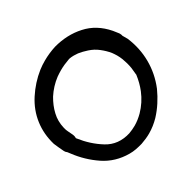

<svg xmlns="http://www.w3.org/2000/svg" viewBox="-161 -917 1145 1120"><g transform="rotate(30 411.0 -357.0)"><path d="M188.5 -51.8C228.5 -20.5 274.4 1 327.1 13.7L362.3 17.6L397.5 20.5H401.4C408.2 20.5 414.1 19.5 418.9 16.6C426.8 15.6 433.6 14.6 440.4 13.7C500 6.8 556.6 -9.8 610.4 -36.1C664.1 -62.5 707 -103.5 738.3 -157.2C746.1 -170.9 752.9 -184.6 757.8 -199.2C762.7 -212.9 766.6 -227.5 770.5 -242.2C775.4 -267.6 778.3 -292 778.3 -316.4C778.3 -348.6 773.4 -380.9 764.6 -412.1C748 -466.8 721.7 -517.6 687.5 -565.4C650.4 -613.3 607.4 -650.4 557.6 -678.7C507.8 -707 454.1 -724.6 394.5 -732.4H358.4C353.5 -734.4 347.7 -735.4 341.8 -735.4H335.9L315.4 -732.4C308.6 -731.4 302.7 -730.5 295.9 -729.5C230.5 -716.8 176.8 -688.5 135.7 -642.6C94.7 -597.7 66.4 -543 49.8 -479.5C43 -447.3 39.1 -414.1 39.1 -381.8C39.1 -361.3 40 -341.8 43 -321.3C50.8 -268.6 67.4 -217.8 91.8 -169.9C116.2 -122.1 148.4 -83 188.5 -51.8ZM397.5 -87.9C378.9 -89.8 367.2 -90.8 360.4 -90.8C353.5 -90.8 342.8 -92.8 330.1 -96.7C297.9 -106.4 269.5 -122.1 246.1 -144.5C221.7 -167 202.1 -193.4 185.5 -222.7C167 -258.8 155.3 -296.9 150.4 -336.9C149.4 -350.6 148.4 -364.3 148.4 -378.9C148.4 -405.3 151.4 -430.7 156.2 -457C157.2 -460 157.2 -461.9 158.2 -464.8C165 -482.4 174.8 -499 185.5 -513.7C198.2 -529.3 211.9 -543.9 227.5 -557.6C246.1 -574.2 265.6 -586.9 288.1 -595.7C309.6 -604.5 332 -611.3 356.4 -615.2C367.2 -616.2 378.9 -617.2 389.6 -617.2C402.3 -617.2 415 -616.2 427.7 -614.3C451.2 -610.4 474.6 -604.5 498 -595.7C504.9 -592.8 510.7 -589.8 517.6 -586.9C524.4 -584 530.3 -581.1 537.1 -578.1C538.1 -577.1 540 -577.1 542 -576.2C568.4 -555.7 592.8 -532.2 613.3 -505.9C640.6 -470.7 660.2 -431.6 671.9 -389.6C678.7 -364.3 682.6 -338.9 682.6 -313.5C682.6 -295.9 680.7 -278.3 677.7 -259.8C664.1 -200.2 632.8 -157.2 584 -130.9C535.2 -104.5 482.4 -87.9 426.8 -80.1C425.8 -80.1 423.8 -80.1 422.9 -79.1C415 -84 406.2 -86.9 397.5 -87.9Z"/></g></svg>

Font: Citrustime FakeCyr
Style: Regular
Weight: 400
Version: Version 1.1